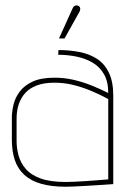

<svg xmlns="http://www.w3.org/2000/svg" viewBox="-20 -699 485 729"><path d="M281 -653Q284 -658 284.5 -662.5Q285 -667 283.5 -671Q282 -675 277 -677Q273 -679 269 -678.5Q265 -678 261.5 -675.5Q258 -673 256 -668L204 -553H225ZM391 -346Q361 -361 327.5 -374.5Q294 -388 259 -396Q224 -404 187 -404Q136 -404 104.5 -389.5Q73 -375 55.5 -352Q38 -329 31.5 -302.5Q25 -276 25 -252V-169Q25 -124 36.5 -90.5Q48 -57 73 -34.5Q98 -12 137 -1Q176 10 230 10Q241 10 263 9Q285 8 310.5 6.5Q336 5 359 3.5Q382 2 396.5 1Q411 0 410 0V-336Q410 -389 393.5 -423Q377 -457 348.5 -475.5Q320 -494 282 -501.5Q244 -509 202 -509L201 -491Q237 -491 271 -484Q305 -477 332 -461Q359 -445 375 -417Q391 -389 391 -346ZM391 -323V-18Q392 -18 380 -17Q368 -16 348.5 -14.5Q329 -13 306.5 -11.5Q284 -10 263.5 -9Q243 -8 230 -8Q171 -8 134 -21.5Q97 -35 77.5 -58Q58 -81 50.5 -108.5Q43 -136 43 -163V-250Q43 -278 51 -302.5Q59 -327 75.5 -345.5Q92 -364 119.5 -374.5Q147 -385 186 -385Q223 -385 256 -377Q289 -369 322.5 -355.5Q356 -342 391 -323Z"/></svg>

Font: Advent Pro Thin
Style: Regular
Weight: 250
Version: Version 3.000